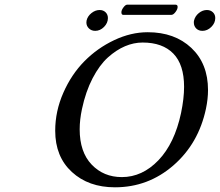

<svg xmlns="http://www.w3.org/2000/svg" viewBox="-20 -797 947 827"><path d="M353 -709Q357.4 -727.5 374 -740.7Q390.6 -753.9 409.2 -753.9Q424.8 -753.9 434.8 -744.1Q444.8 -734.4 444.8 -719.2Q444.8 -697.8 428 -680.9Q411.1 -664.1 390.1 -664.1Q374 -664.1 363 -674.6Q352.1 -685.1 352.1 -700.2Q352.1 -706.1 353 -709ZM815.9 -709Q820.3 -727.5 836.4 -740.7Q852.5 -753.9 871.1 -753.9Q886.7 -753.9 897 -744.1Q907.2 -734.4 907.2 -719.2Q907.2 -697.8 890.1 -680.9Q873 -664.1 852.1 -664.1Q835.4 -664.1 825.2 -674.3Q814.9 -684.6 814.9 -700.2Q814.9 -706.1 815.9 -709ZM717.8 -732.9H511.2Q502.9 -732.9 502.9 -744.1Q502.9 -753.4 511.7 -765.1Q520.5 -776.9 527.8 -776.9H735.8Q745.1 -776.9 745.1 -767.1Q745.1 -757.3 735.8 -745.1Q726.6 -732.9 717.8 -732.9ZM594.2 -613.8Q556.2 -613.8 518.6 -597.9Q481 -582 444.8 -549.6Q408.7 -517.1 378.9 -460Q349.1 -402.8 333 -327.1Q323.2 -281.2 323.2 -240.2Q323.2 -142.1 374.8 -88.1Q426.3 -34.2 504.9 -34.2Q592.8 -34.2 662.4 -106.7Q731.9 -179.2 759.8 -310.1Q772.9 -373 772.9 -422.9Q772.9 -518.6 726.6 -566.2Q680.2 -613.8 594.2 -613.8ZM867.2 -329.1Q835.4 -178.7 726.8 -84.5Q618.2 9.8 475.1 9.8Q361.3 9.8 289.6 -56.2Q217.8 -122.1 217.8 -233.9Q217.8 -317.9 252.7 -397.2Q287.6 -476.6 343.5 -533.2Q399.4 -589.8 471.7 -624Q543.9 -658.2 616.2 -658.2Q732.4 -658.2 804.2 -590.6Q876 -522.9 876 -409.2Q876 -371.1 867.2 -329.1Z"/></svg>

Font: Linear Smooth
Style: Italic
Weight: 400
Designer: Philipp H. Poll, Flanker
Foundry: Philipp H. Poll, reworked by Flanker
Version: Version 1.061 | FøM Fix